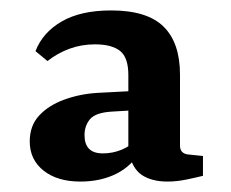

<svg xmlns="http://www.w3.org/2000/svg" viewBox="-20 -600 442 368"><path d="M134 -252Q90 -252 63.5 -273Q37 -294 37 -329Q37 -359 55 -378.5Q73 -398 103 -409Q133 -420 167 -422L243 -426V-389L193 -386Q163 -384 152.5 -371.5Q142 -359 142 -341Q142 -306 177 -306Q196 -306 213 -313Q230 -320 241 -332L249 -311Q233 -282 203 -267Q173 -252 134 -252ZM48 -502Q62 -538 98.5 -559Q135 -580 193 -580Q262 -580 293.5 -549Q325 -518 325 -457V-321Q325 -306 340 -304L369 -301V-263Q357 -260 338 -256Q319 -252 301 -252Q271 -252 252 -264.5Q233 -277 226 -311V-456Q226 -490 210 -502.5Q194 -515 162 -515Q136 -515 113 -506.5Q90 -498 71 -483Z"/></svg>

Font: Rasa SemiBold
Style: Regular
Weight: 600
Designer: Anna Giedrys (Yrsa+Rasa design), David Brezina (Yrsa art-direction, Rasa art-direction, design)
Foundry: Rosetta Type Foundry
Version: Version 2.004